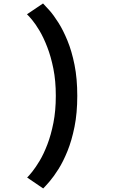

<svg xmlns="http://www.w3.org/2000/svg" viewBox="-20 -834 690 1082"><path d="M223.5 228 133 166.5Q143 157 162 133.2Q181 109.5 203.8 71.5Q226.5 33.5 247 -20Q267.5 -73.5 281 -141.8Q294.5 -210 294.5 -294Q294.5 -378.5 280.8 -447Q267 -515.5 246.2 -569Q225.5 -622.5 202.8 -660.8Q180 -699 160.8 -722Q141.5 -745 132 -753.5L222.5 -814.5Q235.5 -801.5 259 -775Q282.5 -748.5 309.2 -706.2Q336 -664 360.2 -605Q384.5 -546 400 -468.5Q415.5 -391 415.5 -294Q415.5 -197 400 -119.8Q384.5 -42.5 360.5 16.8Q336.5 76 309.8 118.5Q283 161 259.8 188Q236.5 215 223.5 228Z"/></svg>

Font: Trispace Thin Medium
Style: Regular
Weight: 500
Version: Version 1.210